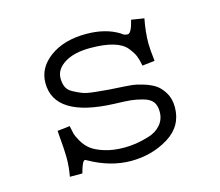

<svg xmlns="http://www.w3.org/2000/svg" viewBox="-73 -532 733 639"><g transform="rotate(-15 293.0 -212.0)"><path d="M426.8 -439.5 470.7 -432.6Q461.9 -386.7 461.9 -348.6Q461.9 -328.1 466.8 -287.1L423.8 -282.2Q419.9 -302.7 415 -315.4Q410.2 -328.1 395.5 -346.7Q380.9 -365.2 349.6 -374.5Q318.4 -383.8 270.5 -383.8Q214.8 -383.8 182.1 -363.3Q149.4 -342.8 149.4 -311.5Q149.4 -293.9 155.3 -281.2Q161.1 -268.6 176.8 -260.3Q192.4 -252 206.1 -246.6Q219.7 -241.2 248.5 -238.3Q277.3 -235.4 294.9 -233.9Q312.5 -232.4 350.6 -230.5Q363.3 -229.5 374.5 -228.5Q385.7 -227.5 409.2 -220.7Q432.6 -213.9 449.2 -203.6Q465.8 -193.4 479 -171.9Q492.2 -150.4 492.2 -121.1Q492.2 -55.7 435.1 -20.5Q377.9 14.6 305.7 14.6Q234.4 14.6 162.1 -26.4Q159.2 -28.3 157.2 -28.3Q148.4 -28.3 137.7 12.7H94.7Q100.6 -20.5 100.6 -48.8Q100.6 -78.1 94.7 -145.5L137.7 -150.4Q140.6 -135.7 143.1 -125Q145.5 -114.3 156.2 -95.7Q167 -77.1 182.6 -64.9Q198.2 -52.7 227.5 -43.5Q256.8 -34.2 294.9 -34.2Q314.5 -34.2 335 -37.1Q355.5 -40 381.3 -47.9Q407.2 -55.7 423.3 -74.2Q439.5 -92.8 439.5 -119.1Q439.5 -140.6 430.2 -153.3Q420.9 -166 398.4 -172.4Q376 -178.7 356.9 -180.7Q337.9 -182.6 299.8 -183.6Q96.7 -191.4 96.7 -309.6Q96.7 -362.3 145 -397.5Q193.4 -432.6 269.5 -432.6Q335.9 -432.6 381.8 -404.3Q390.6 -395.5 403.3 -395.5Q413.1 -395.5 420.9 -418.9Z"/></g></svg>

Font: Thabit
Style: Regular
Weight: 500
Designer: Regenerated by Nadim Shaikli
Foundry: MAK Alagha
Version: 0.01